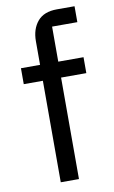

<svg xmlns="http://www.w3.org/2000/svg" viewBox="-85 -786 494 831"><g transform="rotate(-10 162.0 -370.0)"><path d="M113 0V-446H29V-516H113V-620Q113 -673 141 -706.5Q169 -740 226 -740H304V-670H193V-516H304V-446H193V0Z"/></g></svg>

Font: IBM Plex Sans
Style: Regular
Weight: 400
Designer: Mike Abbink, Paul van der Laan, Pieter van Rosmalen
Foundry: Bold Monday
Version: Version 3.201